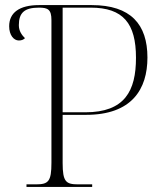

<svg xmlns="http://www.w3.org/2000/svg" viewBox="-20 -734 648 754"><path d="M84 0H342V-10H287C239 -10 226 -20 226 -94V-283H318C498 -283 559 -384 559 -508C559 -638 494 -714 340 -714H133C56 -714 16 -684 16 -631C16 -596 34 -575 54 -575C66 -575 73 -579 78 -584C66 -596 54 -612 54 -635C54 -684 76 -704 133 -704C168 -704 182 -697 182 -655V-95C182 -21 170 -10 121 -10H84ZM315 -293H226V-704H336C464 -704 514 -642 514 -507C514 -377 470 -293 315 -293Z"/></svg>

Font: Noto Serif Display ExtraLight
Style: Regular
Weight: 200
Designer: Monotype Design Team
Foundry: Monotype Imaging Inc.
Version: Version 2.009